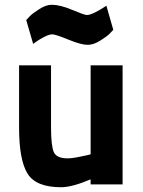

<svg xmlns="http://www.w3.org/2000/svg" viewBox="-20 -773 601 805"><path d="M360 -499H494V0H360V-21Q282 12 236 12Q131 12 95.5 -45Q60 -102 60 -238V-499H194V-238Q194 -162 205.5 -135.5Q217 -109 264 -109Q279 -109 303 -113.5Q327 -118 344 -122L360 -126ZM426 -749 455 -648Q449 -641 438.5 -630.5Q428 -620 400 -602.5Q372 -585 348 -585Q320 -585 266.5 -607Q213 -629 199 -629Q187 -629 167 -619Q147 -609 133 -599L119 -589L90 -689Q96 -696 106.5 -706.5Q117 -717 145 -735Q173 -753 197 -753Q232 -753 283 -731.5Q334 -710 344 -710Q356 -710 376.5 -720Q397 -730 412 -740Z"/></svg>

Font: TitilliumText22L Xb
Style: Bold
Weight: 400
Designer: Campivisivi
Foundry: Campivisivi
Version: 1.000